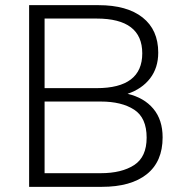

<svg xmlns="http://www.w3.org/2000/svg" viewBox="-20 -725 716 745"><path d="M93 0V-705H362Q473 -705 533.5 -657Q594 -609 594 -521Q594 -462 562.5 -421Q531 -380 475 -361Q539 -346 575 -303Q611 -260 611 -192Q611 -98 549.5 -49Q488 0 375 0ZM153 -383H355Q532 -383 532 -518Q532 -653 355 -653H153ZM153 -53H371Q452 -53 500.5 -84.5Q549 -116 549 -191Q549 -268 500.5 -299.5Q452 -331 371 -331H153Z"/></svg>

Font: Mulish Light
Style: Regular
Weight: 300
Designer: Vernon Adams
Foundry: Vernon Adams
Version: Version 3.603; ttfautohint (v1.8.3)